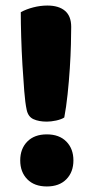

<svg xmlns="http://www.w3.org/2000/svg" viewBox="-20 -655 338 693"><path d="M237 -558Q237 -535 236 -495Q235 -455 232 -408.5Q229 -362 224 -315Q219 -268 212 -231Q208 -228 200 -225Q192 -222 183 -220Q174 -218 165 -217Q156 -216 149 -216Q120 -216 100.5 -225Q81 -234 76 -260Q71 -283 67.5 -326.5Q64 -370 61 -420.5Q58 -471 56.5 -522Q55 -573 55 -611Q75 -622 100.5 -628.5Q126 -635 151 -635Q192 -635 214.5 -616Q237 -597 237 -558ZM53 -76Q53 -118 78.5 -144Q104 -170 149 -170Q194 -170 219.5 -144Q245 -118 245 -76Q245 -34 219.5 -8Q194 18 149 18Q104 18 78.5 -8Q53 -34 53 -76Z"/></svg>

Font: Baloo 2 ExtraBold
Style: Regular
Weight: 800
Designer: Sarang Kulkarni and Ek Type
Foundry: Ek Type
Version: Version 1.640;hotconv 1.0.111;makeotfexe 2.5.65597; ttfautoh